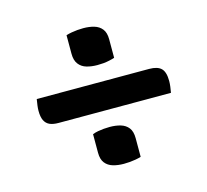

<svg xmlns="http://www.w3.org/2000/svg" viewBox="-82 -654 764 708"><g transform="rotate(-15 300.0 -300.0)"><path d="M59 -353H488Q520 -353 534 -339Q548 -325 548 -291Q548 -281 546.5 -269.5Q545 -258 543 -247H114Q93 -247 80 -253Q67 -259 60.5 -272.5Q54 -286 54 -309Q54 -319 55.5 -330Q57 -341 59 -353ZM226 -552Q236 -555 247 -557Q258 -559 269.5 -560Q281 -561 292 -561Q315 -561 333.5 -555.5Q352 -550 363 -536Q374 -522 374 -497V-426Q365 -423 353.5 -420.5Q342 -418 331 -417Q320 -416 308 -416Q285 -416 266.5 -421.5Q248 -427 237 -441.5Q226 -456 226 -481ZM226 -174Q236 -178 247 -180Q258 -182 269.5 -183Q281 -184 292 -184Q315 -184 333.5 -178.5Q352 -173 363 -159Q374 -145 374 -119V-48Q365 -45 353.5 -43Q342 -41 331 -40Q320 -39 308 -39Q285 -39 266.5 -44.5Q248 -50 237 -64Q226 -78 226 -103Z"/></g></svg>

Font: Recursive Casual Medium
Style: Regular
Weight: 500
Version: Version 1.047